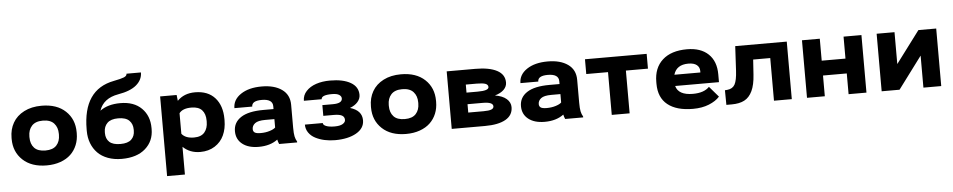

<svg xmlns="http://www.w3.org/2000/svg" viewBox="-47 -1158 8717 1756"><g transform="rotate(-5 4311.0 -279.5)"><path d="M41.5 -258.8V-269Q41.5 -346.7 76.2 -407.2Q110.8 -467.8 179 -502.9Q247.1 -538.1 339.8 -538.1Q480 -538.1 559.6 -463.1Q639.2 -388.2 639.2 -269V-258.8Q639.2 -200.7 619.1 -151.6Q599.1 -102.5 561.8 -66.7Q524.4 -30.8 467.5 -10.5Q410.6 9.8 340.8 9.8Q201.7 9.8 121.6 -65.2Q41.5 -140.1 41.5 -258.8ZM205.1 -269V-258.8Q205.1 -198.7 238 -162.8Q271 -127 340.8 -127Q409.7 -127 442.6 -163.1Q475.6 -199.2 475.6 -258.8V-269Q475.6 -327.6 442.4 -364.5Q409.2 -401.4 339.8 -401.4Q271.5 -401.4 238.3 -364.5Q205.1 -327.6 205.1 -269Z M732.4 -272.5V-282.7V-283.2V-285.6Q732.4 -651.9 1018.6 -706.5Q1086.4 -719.7 1113.3 -730.7Q1140.1 -741.7 1140.1 -762.2H1272.5Q1272.5 -695.3 1216.8 -647.7Q1161.1 -600.1 1048.3 -581.1Q910.2 -557.1 873 -445.8Q944.3 -499 1059.6 -499Q1184.6 -499 1254.6 -429.2Q1324.7 -359.4 1324.7 -247.6V-237.3Q1324.7 -127.4 1246.6 -58.6Q1168.5 10.3 1029.3 10.3Q959.5 10.3 902.8 -10.7Q846.2 -31.7 809.1 -69.6Q772 -107.4 752.2 -159.2Q732.4 -210.9 732.4 -272.5ZM1028.3 -362.3Q960.4 -362.3 928.2 -330.3Q896 -298.3 896 -247.6V-237.3Q896 -186.5 927.7 -156.5Q959.5 -126.5 1029.3 -126.5Q1097.7 -126.5 1129.4 -156.7Q1161.1 -187 1161.1 -237.3V-247.6Q1161.1 -298.8 1129.4 -330.6Q1097.7 -362.3 1028.3 -362.3Z M1591.8 203.1H1428.2V-528.3H1579.6L1585.9 -474.1Q1647.5 -538.1 1748.5 -538.1Q1867.2 -538.1 1931.6 -466.1Q1996.1 -394 1996.1 -271V-260.7Q1996.1 -183.1 1968.3 -122.6Q1940.4 -62 1883.8 -26.1Q1827.1 9.8 1750 9.8Q1655.3 9.8 1591.8 -51.3ZM1703.6 -401.9Q1623 -401.9 1591.8 -359.9V-171.4Q1625.5 -127 1705.1 -127Q1770.5 -127 1801.5 -163.8Q1832.5 -200.7 1832.5 -260.7V-271Q1832.5 -332.5 1801.3 -367.2Q1770 -401.9 1703.6 -401.9Z M2286.6 9.8Q2191.9 9.8 2137 -33.7Q2082 -77.1 2082 -151.4Q2082 -231.9 2151.1 -277.3Q2220.2 -322.8 2358.4 -322.8H2451.2V-348.6Q2451.2 -415.5 2351.1 -415.5Q2259.3 -415.5 2259.3 -362.3H2095.7Q2095.7 -439.9 2168.7 -489Q2241.7 -538.1 2360.8 -538.1Q2476.6 -538.1 2545.9 -489Q2615.2 -439.9 2615.2 -347.7V-136.7Q2615.2 -84 2621.1 -56.9Q2627 -29.8 2640.1 -8.3V0H2474.6Q2465.8 -19 2460.9 -41.5Q2392.6 9.8 2286.6 9.8ZM2245.6 -156.7Q2245.6 -135.7 2260.5 -125Q2275.4 -114.3 2316.4 -114.3Q2360.4 -114.3 2397.9 -126Q2435.5 -137.7 2451.2 -153.3V-230.5H2367.2Q2300.3 -230.5 2272.9 -209.2Q2245.6 -188 2245.6 -156.7Z M2987.8 9.8Q2937.5 9.8 2891.6 -0.2Q2845.7 -10.3 2807.9 -29.8Q2770 -49.3 2747.3 -82Q2724.6 -114.7 2724.6 -156.2H2888.7Q2888.7 -138.2 2916.5 -127Q2944.3 -115.7 2995.1 -115.7Q3044.4 -115.7 3069.1 -130.9Q3093.8 -146 3093.8 -167Q3093.8 -195.8 3070.1 -208.5Q3046.4 -221.2 2996.1 -221.2H2899.4V-319.8H2996.1Q3082 -319.8 3082 -365.7Q3082 -385.3 3061.5 -398.9Q3041 -412.6 2995.1 -412.6Q2897.9 -412.6 2897.9 -374H2734.4Q2734.4 -424.3 2769 -461.9Q2803.7 -499.5 2860.6 -518.6Q2917.5 -537.6 2988.3 -537.6Q3108.4 -537.6 3177.2 -497.8Q3246.1 -458 3246.1 -383.8Q3246.1 -348.6 3220.7 -319.1Q3195.3 -289.6 3148.9 -272Q3257.8 -240.2 3257.8 -149.4Q3257.8 -75.7 3183.1 -33Q3108.4 9.8 2987.8 9.8Z M3340.8 -258.8V-269Q3340.8 -346.7 3375.5 -407.2Q3410.2 -467.8 3478.3 -502.9Q3546.4 -538.1 3639.2 -538.1Q3779.3 -538.1 3858.9 -463.1Q3938.5 -388.2 3938.5 -269V-258.8Q3938.5 -200.7 3918.5 -151.6Q3898.4 -102.5 3861.1 -66.7Q3823.7 -30.8 3766.8 -10.5Q3710 9.8 3640.1 9.8Q3501 9.8 3420.9 -65.2Q3340.8 -140.1 3340.8 -258.8ZM3504.4 -269V-258.8Q3504.4 -198.7 3537.4 -162.8Q3570.3 -127 3640.1 -127Q3709 -127 3741.9 -163.1Q3774.9 -199.2 3774.9 -258.8V-269Q3774.9 -327.6 3741.7 -364.5Q3708.5 -401.4 3639.2 -401.4Q3570.8 -401.4 3537.6 -364.5Q3504.4 -327.6 3504.4 -269Z M4059.1 -528.3H4322.8Q4449.7 -528.3 4520.3 -491Q4590.8 -453.6 4590.8 -379.9Q4590.8 -342.8 4562.3 -314.2Q4533.7 -285.6 4479.5 -270Q4548.8 -258.8 4585.2 -226.8Q4621.6 -194.8 4621.6 -150.9Q4621.6 -76.7 4554.7 -38.3Q4487.8 0 4363.3 0H4059.1ZM4222.7 -135.7H4363.3Q4412.1 -135.7 4434.6 -144.5Q4457 -153.3 4457 -172.4Q4457 -212.4 4363.3 -212.4H4222.7ZM4222.7 -318.8H4325.7Q4427.2 -318.8 4427.2 -352.1Q4427.2 -374.5 4402.3 -383.5Q4377.4 -392.6 4322.8 -392.6H4222.7Z M4912.6 9.8Q4817.9 9.8 4762.9 -33.7Q4708 -77.1 4708 -151.4Q4708 -231.9 4777.1 -277.3Q4846.2 -322.8 4984.4 -322.8H5077.1V-348.6Q5077.1 -415.5 4977.1 -415.5Q4885.3 -415.5 4885.3 -362.3H4721.7Q4721.7 -439.9 4794.7 -489Q4867.7 -538.1 4986.8 -538.1Q5102.5 -538.1 5171.9 -489Q5241.2 -439.9 5241.2 -347.7V-136.7Q5241.2 -84 5247.1 -56.9Q5252.9 -29.8 5266.1 -8.3V0H5100.6Q5091.8 -19 5086.9 -41.5Q5018.6 9.8 4912.6 9.8ZM4871.6 -156.7Q4871.6 -135.7 4886.5 -125Q4901.4 -114.3 4942.4 -114.3Q4986.3 -114.3 5023.9 -126Q5061.5 -137.7 5077.1 -153.3V-230.5H4993.2Q4926.3 -230.5 4898.9 -209.2Q4871.6 -188 4871.6 -156.7Z M5328.6 -392.6V-528.3H5895V-392.6H5692.4V0H5528.3V-392.6Z M5960.4 -247.1V-265.1Q5960.4 -393.6 6040.3 -465.8Q6120.1 -538.1 6265.6 -538.1Q6391.1 -538.1 6461.2 -471.4Q6531.2 -404.8 6531.2 -284.7V-212.9H6128.9Q6151.9 -127 6285.2 -127Q6387.2 -127 6436 -178.2L6519.5 -81.1Q6484.9 -42 6421.4 -16.1Q6357.9 9.8 6273.9 9.8Q6123.5 9.8 6042 -55.4Q5960.4 -120.6 5960.4 -247.1ZM6130.9 -315.9H6369.6V-329.6Q6369.6 -364.7 6343.5 -385.5Q6317.4 -406.2 6266.6 -406.2Q6157.2 -406.2 6130.9 -315.9Z M6580.6 0 6579.1 -134.3 6601.6 -136.2Q6650.4 -141.1 6670.7 -178.2Q6690.9 -215.3 6695.8 -303.2L6708 -528.3H7181.2V0H7017.6V-391.6H6860.8L6851.6 -253.4Q6845.7 -160.6 6819.1 -104.5Q6792.5 -48.3 6746.8 -24.2Q6701.2 0 6630.4 0Z M7320.8 0V-528.3H7484.4V-326.7H7702.6V-528.3H7866.7V0H7702.6V-190.4H7484.4V0Z M8006.3 -528.3H8170.4V-235.8L8389.6 -528.3H8553.2V0H8389.6V-293.9L8170.4 0H8006.3Z"/></g></svg>

Font: Bert Sans Black
Style: Regular
Weight: 900
Designer: Christian Robertson, Adam Twardoch, & Cristiano Sobral
Foundry: Google
Version: Version 12.135;January 10, 2020;FontCreator 12.0.0.2547 64-b